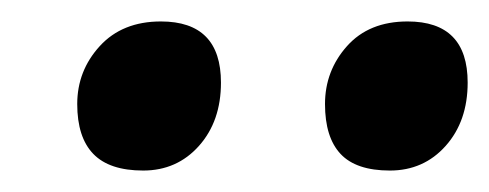

<svg xmlns="http://www.w3.org/2000/svg" viewBox="-20 -745 456 179"><path d="M130 -725Q186 -725 186 -668Q186 -632 165.5 -609Q145 -586 113.5 -586Q82 -586 67 -601.5Q52 -617 52 -648Q52 -679 73 -702Q94 -725 130 -725ZM360 -725Q416 -725 416 -668Q416 -632 395.5 -609Q375 -586 343.5 -586Q312 -586 297.5 -601.5Q283 -617 283 -648Q283 -679 303.5 -702Q324 -725 360 -725Z"/></svg>

Font: Andada SC
Style: Bold Italic
Weight: 700
Italic angle: -8.29999°
Designer: Carolina Giovagnoli
Foundry: Carolina Giovagnoli
Version: Version 1.003